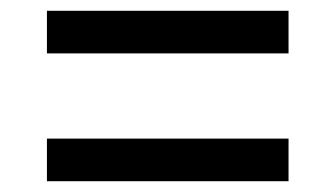

<svg xmlns="http://www.w3.org/2000/svg" viewBox="-20 -528 622 356"><path d="M67 -508H515V-429H67ZM67 -271H515V-192H67Z"/></svg>

Font: Montserrat Alternates Medium
Style: Regular
Weight: 500
Designer: Julieta Ulanovsky
Foundry: Julieta Ulanovsky
Version: Version 7.200